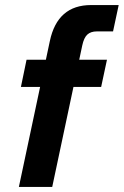

<svg xmlns="http://www.w3.org/2000/svg" viewBox="-20 -740 490 760"><path d="M54.7 0 177.3 -577.5Q207.4 -720 340.5 -720H449.8L427.5 -615.7H363.4Q339.2 -615.7 325.6 -603.1Q312.1 -590.5 305.7 -560.5L186.7 0ZM62.8 -395.9 85.1 -503.5H403.4L380.4 -395.9Z"/></svg>

Font: Wix Madefor Text
Style: Italic
Weight: 400
Italic angle: -12°
Designer: Dalton Maag Ltd
Foundry: Dalton Maag Ltd
Version: Version 3.100